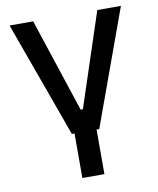

<svg xmlns="http://www.w3.org/2000/svg" viewBox="-82 -584 700 849"><g transform="rotate(-10 268.5 -160.0)"><path d="M207 0H219V200H318V0H330L519 -520H413L274 -99H264L125 -520H19Z"/></g></svg>

Font: Fixel Text Medium
Style: Regular
Weight: 500
Width: 4
Designer: AlfaBravo + MacPaw
Foundry: Kyrylo Tkachov, Marchela Mozhyna, Serhii Makarenko, Maria Weinstein, Zakhar Kryvoshyya
Version: Version 1.211